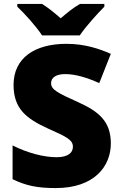

<svg xmlns="http://www.w3.org/2000/svg" viewBox="-20 -947 617 977"><path d="M194 -767H386C417 -813 477 -879 511 -913V-927H387C352 -907 324 -884 289 -854C254 -884 229 -905 194 -927H68V-913C106 -877 164 -813 194 -767ZM544 -217C544 -328 484 -379 380 -426C274 -474 240 -490 240 -524C240 -550 262 -570 312 -570C363 -570 424 -552 485 -524L544 -673C485 -699 411 -724 318 -724C158 -724 49 -653 49 -515C49 -392 116 -343 222 -294C315 -252 351 -237 351 -200C351 -169 325 -147 268 -147C204 -147 121 -168 44 -207V-35C112 -3 166 10 264 10C459 10 544 -100 544 -217Z"/></svg>

Font: Noto Sans Gurmukhi Black
Style: Regular
Weight: 900
Designer: Jelle Bosma - Monotype Design Team
Foundry: Monotype Imaging Inc.
Version: Version 2.004